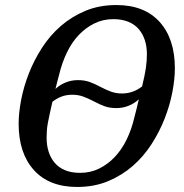

<svg xmlns="http://www.w3.org/2000/svg" viewBox="-20 -730 730 762"><path d="M286 12Q175 12 114.5 -55Q54 -122 54 -239Q54 -282 64 -334Q74 -386 94.5 -438.5Q115 -491 146.5 -540Q178 -589 221 -626.5Q264 -664 319 -687Q374 -710 442 -710Q553 -710 613.5 -643Q674 -576 674 -459Q674 -416 664 -364Q654 -312 633.5 -259.5Q613 -207 581.5 -158Q550 -109 507 -71.5Q464 -34 409 -11Q354 12 286 12ZM215 -435Q212 -423 207 -404.5Q202 -386 200 -377Q217 -393 240 -402.5Q263 -412 289 -412Q315 -412 335 -405Q355 -398 381 -384Q402 -373 421.5 -366Q441 -359 464 -359Q508 -359 544 -387Q555 -433 559 -460.5Q563 -488 563 -515Q563 -545 555 -570Q547 -595 531 -614Q515 -633 489.5 -643.5Q464 -654 430 -654Q389 -654 354.5 -637Q320 -620 292.5 -591Q265 -562 245.5 -521.5Q226 -481 215 -435ZM298 -44Q339 -44 373.5 -61Q408 -78 435.5 -107Q463 -136 482.5 -176Q502 -216 513 -263Q518 -283 523 -302Q528 -321 531 -336Q514 -320 491 -310.5Q468 -301 442 -301Q416 -301 396 -308Q376 -315 350 -329Q329 -340 309.5 -347Q290 -354 267 -354Q244 -354 225 -347Q206 -340 188 -326Q182 -299 177.5 -279Q173 -259 170 -242.5Q167 -226 166 -212Q165 -198 165 -183Q165 -153 173 -128Q181 -103 197 -84Q213 -65 238 -54.5Q263 -44 298 -44Z"/></svg>

Font: IBM Plex Serif Medm
Style: Italic
Weight: 500
Italic angle: -14°
Designer: Mike Abbink, Paul van der Laan, Pieter van Rosmalen
Foundry: Bold Monday
Version: Version 3.001